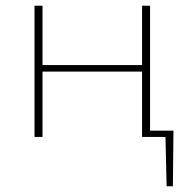

<svg xmlns="http://www.w3.org/2000/svg" viewBox="-20 -480 668 673"><path d="M586 173H564L560 0H478V-229H129V0H101V-460H129V-252H478V-460H506V-22H588Z"/></svg>

Font: Ysabeau SC Extralight
Style: Regular
Weight: 200
Designer: Christian Thalmann (Catharsis Fonts)
Version: Version 0.003